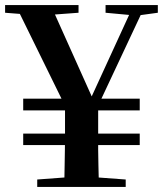

<svg xmlns="http://www.w3.org/2000/svg" viewBox="-25 -733 639 753"><path d="M338 -272 253 -271 36 -713H174L345 -332H325L331 -347L499 -713H545ZM123 -673 -5 -683V-713H283V-683L148 -673ZM269 -40H319L468 -29V0H121V-29ZM230 -204V-331H360V-204Q360 -173 360 -146Q360 -119 361 -85.5Q362 -52 363 0H227Q228 -52 228.5 -85.5Q229 -119 229.5 -146Q230 -173 230 -204ZM497 -673 389 -683V-713H594V-683L521 -673ZM66 -164V-209H523V-164ZM66 -300V-346H523V-300Z"/></svg>

Font: Noto Serif TC ExtraLight
Style: Bold
Weight: 700
Version: Version 2.002-H1;hotconv 1.1.0;makeotfexe 2.6.0